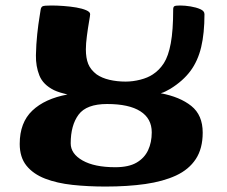

<svg xmlns="http://www.w3.org/2000/svg" viewBox="-20 -672 835 705"><path d="M367.8 13Q303.1 13 246.3 6.9Q189.4 0.8 145.6 -16.1Q101.8 -33.1 77.1 -63.8Q52.4 -94.6 52.4 -143.7Q52.4 -222 98.7 -265.9Q144.9 -309.7 227.7 -325Q215 -328 201.6 -332.1Q188.2 -336.2 178.2 -341Q138.2 -361 124.7 -394.7Q111.2 -428.5 111.9 -469.2Q112.7 -509.5 116.7 -546.8Q120.7 -584.2 125.1 -609.8Q129.4 -635.4 129.4 -637.4Q131 -646.2 136.6 -649Q142.3 -651.8 168.9 -651.8Q189.2 -651.8 213.7 -650Q238.2 -648.2 260.2 -644.5Q282.2 -640.7 296.6 -634.4Q311 -628.2 311 -619.9Q311 -615.4 306.9 -592.1Q302.8 -568.7 299.1 -540.2Q295.3 -511.6 295.3 -490.6Q295.3 -458.9 303.9 -437.4Q312.5 -415.9 334.7 -398.9Q354.1 -385.4 381.9 -378.9Q409.7 -372.4 441.3 -372.4Q467.8 -372.4 495.2 -379.4Q522.6 -386.4 541 -398.7Q565 -414.2 581.7 -440.1Q598.4 -466.1 607.1 -513.2Q615.9 -560.3 615.9 -637.4Q615.9 -646.2 620 -649Q624.2 -651.8 641 -651.8Q658.8 -651.8 679.6 -648.4Q700.4 -645 715.6 -638.3Q730.8 -631.7 730.8 -619.9Q730.8 -549.9 718.7 -499Q706.5 -448 679.2 -411.3Q651.8 -374.6 606.1 -346.3Q597.1 -341.6 589.1 -337.1Q581.1 -332.6 570.2 -329.6Q640.8 -316.3 682.5 -282.9Q724.3 -249.4 724.3 -185.1Q724.3 -126.5 698.9 -87.9Q673.5 -49.4 626.3 -27.5Q579.1 -5.7 513.5 3.7Q448 13 367.8 13ZM403.5 -58Q452.6 -58 481.5 -74.9Q510.4 -91.7 523.8 -120.5Q537.2 -149.2 537.2 -186.1Q537.2 -236.8 495.4 -263.4Q453.6 -290.1 373.2 -290.1Q297.6 -290.1 268.6 -251.1Q239.6 -212.1 239.6 -145.7Q239.6 -107.4 283.2 -82.7Q326.8 -58 403.5 -58Z"/></svg>

Font: Briem Hand Thin
Style: Regular
Weight: 100
Designer: Gunnlaugur SE Briem, Eben Sorkin
Foundry: Sorkin Type Co.
Version: Version 1.003